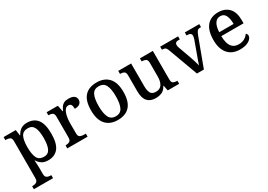

<svg xmlns="http://www.w3.org/2000/svg" viewBox="8 -1389 3453 2471"><g transform="rotate(-30 1735.0 -153.5)"><path d="M17 240V195H26Q46 195 64 190Q82 185 93.5 170.5Q105 156 105 125V-422Q105 -467 82 -479Q59 -491 27 -491H15V-536H196L208 -449H212Q235 -493 271 -519.5Q307 -546 365 -546Q465 -546 517.5 -479.5Q570 -413 570 -268Q570 -123 517.5 -56Q465 11 367 11Q309 11 272.5 -13Q236 -37 214 -75H210Q212 -48 213.5 -14Q215 20 215 40V129Q215 158 226.5 172Q238 186 256 190.5Q274 195 294 195H302V240ZM342 -56Q404 -56 430.5 -110Q457 -164 457 -269Q457 -373 430.5 -426Q404 -479 342 -479Q269 -479 242 -426.5Q215 -374 215 -268Q215 -164 242 -110Q269 -56 342 -56Z M652 0V-45H655Q689 -45 712.5 -57.5Q736 -70 736 -117V-423Q736 -467 713 -479Q690 -491 657 -491H654V-536H821L840 -443H845Q858 -473 873.5 -496.5Q889 -520 914.5 -533.5Q940 -547 983 -547Q1039 -547 1066 -527Q1093 -507 1093 -471Q1093 -436 1068.5 -414.5Q1044 -393 991 -393Q991 -434 979.5 -453.5Q968 -473 939 -473Q911 -473 893 -452Q875 -431 865 -399Q855 -367 850.5 -333Q846 -299 846 -273V-112Q846 -68 869.5 -56.5Q893 -45 925 -45H954V0Z M1400 10Q1289 10 1225 -59Q1161 -128 1161 -269Q1161 -410 1222 -478.5Q1283 -547 1403 -547Q1514 -547 1578 -478.5Q1642 -410 1642 -269Q1642 -128 1580.5 -59Q1519 10 1400 10ZM1402 -45Q1472 -45 1500.5 -102Q1529 -159 1529 -269Q1529 -380 1500 -435.5Q1471 -491 1401 -491Q1331 -491 1302.5 -435.5Q1274 -380 1274 -269Q1274 -159 1303 -102Q1332 -45 1402 -45Z M1964 10Q1885 10 1842.5 -37Q1800 -84 1800 -187V-422Q1800 -466 1777.5 -478.5Q1755 -491 1722 -491H1719V-536H1910V-198Q1910 -133 1930 -96.5Q1950 -60 2007 -60Q2068 -60 2095.5 -103.5Q2123 -147 2123 -219V-421Q2123 -467 2099.5 -479Q2076 -491 2044 -491H2041V-536H2233V-111Q2233 -67 2256 -56Q2279 -45 2311 -45H2315V0H2145L2130 -78H2125Q2094 -23 2053 -6.5Q2012 10 1964 10Z M2418 -439Q2407 -470 2390.5 -480.5Q2374 -491 2342 -491V-536H2608V-491H2587Q2535 -491 2535 -447Q2535 -438 2537.5 -428.5Q2540 -419 2543 -408L2611 -219Q2624 -184 2636 -143Q2648 -102 2655 -76Q2660 -98 2673.5 -135.5Q2687 -173 2699 -205L2770 -401Q2779 -428 2779 -447Q2779 -491 2721 -491H2708V-536H2923V-491H2909Q2882 -491 2868 -476.5Q2854 -462 2836 -414L2682 0H2579Z M3217 10Q3103 10 3040.5 -62Q2978 -134 2978 -264Q2978 -405 3037.5 -476Q3097 -547 3207 -547Q3307 -547 3364.5 -486.5Q3422 -426 3422 -307V-260H3091Q3093 -153 3129.5 -104.5Q3166 -56 3235 -56Q3287 -56 3323.5 -78Q3360 -100 3378 -129Q3386 -125 3392.5 -115Q3399 -105 3399 -91Q3399 -69 3379.5 -45.5Q3360 -22 3319.5 -6Q3279 10 3217 10ZM3307 -317Q3307 -395 3284 -442.5Q3261 -490 3206 -490Q3154 -490 3125.5 -445.5Q3097 -401 3093 -317Z"/></g></svg>

Font: Noto Serif Tamil Medium
Style: Regular
Weight: 500
Designer: Indian Type Foundry, Tom Grace, and the Monotype Design Team
Foundry: Monotype Imaging Inc.
Version: Version 2.004; ttfautohint (v1.8.4.7-5d5b)